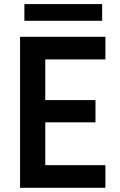

<svg xmlns="http://www.w3.org/2000/svg" viewBox="-20 -895 574 915"><path d="M75.7 -719.7H482.4V-611.8H195.8V-418H435.1V-312H195.8V-107.9H482.4V0H75.7ZM96.2 -875.5H466.8V-795.9H96.2Z"/></svg>

Font: Reddit Sans SemiBold
Style: Regular
Weight: 600
Designer: Stephen Hutchings
Foundry: Reddit
Version: Version 1.013